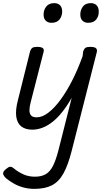

<svg xmlns="http://www.w3.org/2000/svg" viewBox="-40 -815 674 1229"><path d="M167 15Q123 15 96.5 -5.5Q70 -26 64 -68.5Q58 -111 75 -175L152 -484Q158 -503 167.5 -509Q177 -515 197 -515Q226 -515 235 -506Q244 -497 238 -479L156 -159Q149 -132 148.5 -110.5Q148 -89 158.5 -76.5Q169 -64 195 -64Q230 -64 268.5 -93Q307 -122 346 -174.5Q385 -227 421.5 -298.5Q458 -370 489 -456L492 -484Q498 -503 507.5 -509Q517 -515 537 -515Q566 -515 575 -506Q584 -497 579 -479L419 150Q396 241 366.5 294.5Q337 348 292.5 371Q248 394 180 394Q143 394 110 385Q77 376 49.5 360.5Q22 345 0 327Q-15 314 -19.5 300Q-24 286 -4 269Q13 254 24 252.5Q35 251 51 265Q80 288 112 302Q144 316 184 316Q226 316 253.5 299.5Q281 283 299.5 246Q318 209 334 147L419 -189Q390 -138 359.5 -99.5Q329 -61 297 -35.5Q265 -10 232 2.5Q199 15 167 15ZM289 -669Q267 -669 253 -682.5Q239 -696 239 -722Q239 -751 256 -773Q273 -795 308 -795Q330 -795 344 -781.5Q358 -768 358 -741Q358 -713 341.5 -691Q325 -669 289 -669ZM524 -669Q502 -669 488 -682.5Q474 -696 474 -722Q474 -751 490.5 -773Q507 -795 542 -795Q564 -795 578 -781.5Q592 -768 592 -741Q593 -713 576.5 -691Q560 -669 524 -669Z"/></svg>

Font: Playwrite IS
Style: Regular
Weight: 400
Designer: Veronika Burian, José Scaglione
Foundry: TypeTogether
Version: Version 1.002